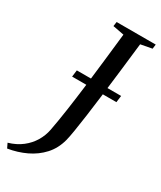

<svg xmlns="http://www.w3.org/2000/svg" viewBox="-314 -819 884 1055"><g transform="rotate(30 128.0 -291.5)"><path d="M-76.5 160 -90.5 131Q-41 116.5 -6 89.2Q29 62 50.2 26.2Q71.5 -9.5 79 -49Q91 -111.5 102.5 -191Q114 -270.5 124.8 -358Q135.5 -445.5 145.2 -533.5Q155 -621.5 164 -701.5L93 -715L97 -743H345L341.5 -715L270 -701.5Q259 -606 248.8 -518.2Q238.5 -430.5 229 -354.2Q219.5 -278 211 -216.2Q202.5 -154.5 195.2 -110.2Q188 -66 182 -43Q166 17 128 58.5Q90 100 37.2 125Q-15.5 150 -76.5 160ZM35 -361 40.5 -403.5H321.5L316 -361Z"/></g></svg>

Font: Merriweather 96pt
Style: Italic
Weight: 400
Italic angle: -7.8°
Version: Version 2.101